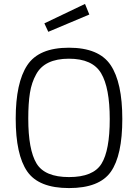

<svg xmlns="http://www.w3.org/2000/svg" viewBox="-20 -948 702 978"><path d="M124 -344Q124 -185 166 -115.5Q208 -46 331.5 -46Q455 -46 497 -114Q539 -182 539 -341.5Q539 -501 495 -575Q451 -649 331 -649Q207 -649 164 -569Q141 -528 132.5 -475Q124 -422 124 -344ZM603 -342Q603 -156 544.5 -73Q486 10 331.5 10Q177 10 118.5 -75Q60 -160 60 -343.5Q60 -527 119 -616Q178 -705 331 -705Q484 -705 543.5 -616.5Q603 -528 603 -342ZM206 -829 413 -928 435 -874 226 -786Z"/></svg>

Font: Titillium Web[RUS by Daymarius]
Style: Regular
Weight: 300
Designer: Cyrillization by Daymarius
Foundry: Cyrillization by Daymarius
Version: Version 1.002 September 12, 2018